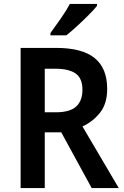

<svg xmlns="http://www.w3.org/2000/svg" viewBox="-20 -1009 631 978"><path d="M266 -765Q399 -765 462.5 -713Q526 -661 526 -556Q526 -481 489.5 -435Q453 -389 400 -365L585 -51H447L292 -335H208V-51H85V-765ZM259 -659H208V-437H264Q336 -437 368 -466.5Q400 -496 400 -552Q400 -610 365.5 -634.5Q331 -659 259 -659ZM474 -979Q459 -960 431 -932Q403 -904 372.5 -876Q342 -848 318 -829H237V-841Q261 -874 289.5 -914.5Q318 -955 336 -989H474Z"/></svg>

Font: Noto Sans Tamil UI SemiCondensed SemiBold
Style: Regular
Weight: 600
Width: 4
Designer: Jelle Bosma - Monotype Design Team
Foundry: Monotype Imaging Inc.
Version: Version 2.004; ttfautohint (v1.8.4.7-5d5b)